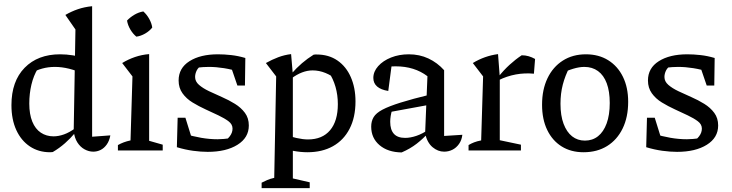

<svg xmlns="http://www.w3.org/2000/svg" viewBox="-20 -776 3772 990"><path d="M238 9Q179 9 134 -21Q89 -51 64 -105.5Q39 -160 39 -234Q39 -357 107 -426.5Q175 -496 290 -496Q322 -496 357 -490.5Q392 -485 429 -473L415 -393Q335 -431 263 -431Q229 -431 198 -422.5Q167 -414 137 -397L175 -422Q153 -386 142 -339.5Q131 -293 131 -242Q131 -187 146.5 -149Q162 -111 190.5 -92Q219 -73 256 -73Q282 -73 310 -83Q338 -93 368 -115V-92Q344 -63 315 -37.5Q286 -12 252 8Q249 8 245.5 8.5Q242 9 238 9ZM461 6Q438 6 416 -6Q394 -18 379 -41.5Q364 -65 360 -100L369 -624L317 -699Q348 -717 381.5 -728.5Q415 -740 455 -744V-71L549 -78Q544 -50 530.5 -31Q517 -12 499 -3Q481 6 461 6ZM401 -755 400 -756H401Z M588 0V-28Q602 -36 618 -42Q634 -48 653 -52L663 -382L610 -451Q641 -470 676 -482Q711 -494 749 -497V-50L819 -30V0ZM719 -717Q737 -701 749.5 -678.5Q762 -656 765 -634Q751 -616 728.5 -603Q706 -590 683 -587Q665 -602 652 -624Q639 -646 635 -670Q651 -687 673 -700Q695 -713 719 -717Z M1051 7Q1016 7 975.5 1.5Q935 -4 892 -17L928 -87Q974 -73 1017 -65.5Q1060 -58 1102 -58Q1118 -58 1133.5 -59.5Q1149 -61 1165 -63L1131 -45Q1151 -55 1165 -73.5Q1179 -92 1179 -113Q1179 -135 1158.5 -150.5Q1138 -166 1106.5 -181Q1075 -196 1040 -212Q1005 -228 973 -247.5Q941 -267 921 -295Q901 -323 901 -361Q901 -425 957 -460.5Q1013 -496 1104 -496Q1136 -496 1172 -492Q1208 -488 1245 -477L1220 -404Q1176 -418 1135 -424.5Q1094 -431 1057 -431Q1042 -431 1027 -430Q1012 -429 995 -427L1023 -440Q1003 -430 994.5 -413Q986 -396 986 -379Q986 -356 1006 -338.5Q1026 -321 1057.5 -306Q1089 -291 1124.5 -275.5Q1160 -260 1191.5 -240.5Q1223 -221 1243 -194Q1263 -167 1263 -129Q1263 -66 1204.5 -29.5Q1146 7 1051 7ZM892 -17 896 -169H936L983 -18ZM1204 -335 1155 -478 1245 -477 1243 -335Z M1565 9Q1531 9 1493 2Q1455 -5 1413 -18L1432 -87Q1475 -72 1508.5 -64.5Q1542 -57 1568 -57Q1642 -57 1682 -104.5Q1722 -152 1722 -239Q1722 -286 1710 -328Q1698 -370 1674 -406L1723 -360Q1659 -413 1592 -413Q1538 -413 1482 -371V-395Q1509 -426 1537 -450Q1565 -474 1597 -494Q1601 -495 1605.5 -495Q1610 -495 1613 -495Q1675 -495 1720 -464Q1765 -433 1789 -378Q1813 -323 1813 -253Q1813 -171 1782.5 -112Q1752 -53 1696.5 -22Q1641 9 1565 9ZM1329 194V166Q1343 159 1357.5 152.5Q1372 146 1394 141L1404 -382L1351 -451Q1383 -469 1415 -481Q1447 -493 1481 -497L1490 -391V144L1577 164V194Z M2270 6Q2238 6 2210.5 -17Q2183 -40 2172 -87L2184 -383Q2117 -434 2020 -434Q2001 -434 1983 -432Q1965 -430 1949 -426L2001 -452L1982 -307Q1944 -313 1924.5 -330Q1905 -347 1905 -374Q1905 -407 1930 -435Q1955 -463 1996.5 -479.5Q2038 -496 2088 -496Q2143 -496 2189 -474.5Q2235 -453 2270 -414V-75L2364 -81Q2361 -54 2347 -34Q2333 -14 2313 -4Q2293 6 2270 6ZM2051 10Q1980 9 1937 -27.5Q1894 -64 1894 -123Q1894 -151 1906.5 -172Q1919 -193 1952 -210.5Q1985 -228 2045.5 -247Q2106 -266 2201 -289V-237L1972 -195L2002 -209Q1997 -194 1994.5 -178Q1992 -162 1992 -148Q1992 -107 2011 -86Q2030 -65 2069 -65Q2096 -65 2127 -75.5Q2158 -86 2192 -109V-94Q2162 -61 2128.5 -35Q2095 -9 2051 10Z M2733 -396Q2637 -405 2550 -362V-380Q2577 -414 2607 -441.5Q2637 -469 2670 -491Q2689 -491 2706 -486Q2723 -481 2739 -472ZM2396 0V-28Q2409 -36 2424.5 -42Q2440 -48 2461 -52L2471 -382L2418 -451Q2479 -488 2548 -497L2557 -379V-53L2666 -30V0Z M2989 9Q2924 9 2876 -21Q2828 -51 2801.5 -106Q2775 -161 2775 -236Q2775 -314 2803 -372.5Q2831 -431 2882 -463.5Q2933 -496 3001 -496Q3067 -496 3116 -465.5Q3165 -435 3192 -380Q3219 -325 3219 -251Q3219 -172 3190.5 -113.5Q3162 -55 3110.5 -23Q3059 9 2989 9ZM2996 -51Q3035 -51 3063.5 -73.5Q3092 -96 3108 -139.5Q3124 -183 3124 -245Q3124 -305 3108.5 -346.5Q3093 -388 3063.5 -409.5Q3034 -431 2993 -431Q2967 -431 2935.5 -421.5Q2904 -412 2864 -393L2917 -430Q2894 -386 2882 -340Q2870 -294 2870 -241Q2870 -180 2886 -137.5Q2902 -95 2930 -73Q2958 -51 2996 -51Z M3471 7Q3436 7 3395.5 1.5Q3355 -4 3312 -17L3348 -87Q3394 -73 3437 -65.5Q3480 -58 3522 -58Q3538 -58 3553.5 -59.5Q3569 -61 3585 -63L3551 -45Q3571 -55 3585 -73.5Q3599 -92 3599 -113Q3599 -135 3578.5 -150.5Q3558 -166 3526.5 -181Q3495 -196 3460 -212Q3425 -228 3393 -247.5Q3361 -267 3341 -295Q3321 -323 3321 -361Q3321 -425 3377 -460.5Q3433 -496 3524 -496Q3556 -496 3592 -492Q3628 -488 3665 -477L3640 -404Q3596 -418 3555 -424.5Q3514 -431 3477 -431Q3462 -431 3447 -430Q3432 -429 3415 -427L3443 -440Q3423 -430 3414.5 -413Q3406 -396 3406 -379Q3406 -356 3426 -338.5Q3446 -321 3477.5 -306Q3509 -291 3544.5 -275.5Q3580 -260 3611.5 -240.5Q3643 -221 3663 -194Q3683 -167 3683 -129Q3683 -66 3624.5 -29.5Q3566 7 3471 7ZM3312 -17 3316 -169H3356L3403 -18ZM3624 -335 3575 -478 3665 -477 3663 -335Z"/></svg>

Font: Piazzolla 24pt Medium
Style: Regular
Weight: 500
Designer: Juan Pablo del Peral
Foundry: Huerta Tipografica
Version: Version 2.005